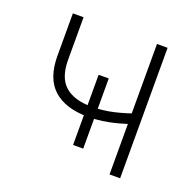

<svg xmlns="http://www.w3.org/2000/svg" viewBox="-100 -630 736 732"><g transform="rotate(20 268.0 -264.5)"><path d="M264.6 -178.2Q173.3 -178.2 124.5 -221.9Q75.7 -265.6 75.7 -357.4V-529.3H119.1V-357.4Q119.1 -284.2 156.2 -251.7Q193.4 -219.2 263.2 -219.2Q310.1 -219.2 354.7 -229.7Q399.4 -240.2 445.8 -257.8V-214.4Q409.7 -201.7 379.4 -193.8Q349.1 -186 321.5 -182.1Q293.9 -178.2 264.6 -178.2ZM417 0V-529.3H460V0ZM248 -58.1V-342.8H289.1V-58.1Z"/></g></svg>

Font: Inter 24pt ExtraLight
Style: Regular
Weight: 250
Designer: Rasmus Andersson
Foundry: rsms
Version: Version 4.001;git-66647c0bb